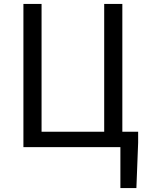

<svg xmlns="http://www.w3.org/2000/svg" viewBox="-20 -754 757 984"><path d="M597 210H679L688 -23V-79H607V-734H514V-79H193V-734H100V0H597Z"/></svg>

Font: DAIFUKU Sans JP
Style: Regular
Weight: 400
Designer: Original font ‘Source Han Sans JP’ : Ryoko NISHIZUKA  (kana, bopomofo & ideographs); Paul D. Hunt (Latin, Greek & Cyrill
Foundry: Daifuku
Version: Version 1.001